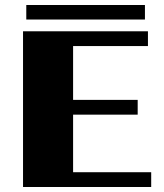

<svg xmlns="http://www.w3.org/2000/svg" viewBox="-20 -747 656 767"><path d="M559 -727V-669H85V-727ZM272 -59H584V0H72V-622H571V-563H272V-348H530V-289H272Z"/></svg>

Font: Sarpanch ExtraBold
Style: Regular
Weight: 800
Designer: Manushi Parikh (Devanagari and Latin), Jyotish Sonowal (Devanagari)
Foundry: Indian Type Foundry
Version: Version 2.004;PS 1.0;hotconv 1.0.78;makeotf.lib2.5.61930; tt